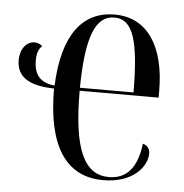

<svg xmlns="http://www.w3.org/2000/svg" viewBox="-45 -588 614 642"><g transform="rotate(5 262.0 -267.5)"><path d="M324 10C425 10 470 -49 470 -92C470 -108 461 -119 446 -123C436 -39 400 -2 342 -2C262 -2 220 -79 220 -281H485V-303C485 -454 424 -545 315 -545C207 -545 142 -462 135 -291C91 -295 65 -317 65 -370C65 -393 71 -409 82 -418C78 -424 66 -429 56 -429C29 -429 8 -403 8 -365C8 -307 54 -282 134 -281C134 -91 197 10 324 10ZM400 -291H220C222 -465 252 -535 315 -535C378 -535 399 -463 400 -291Z"/></g></svg>

Font: Noto Serif Display ExtraCondensed
Style: Regular
Weight: 400
Width: 2
Designer: Monotype Design Team
Foundry: Monotype Imaging Inc.
Version: Version 2.009